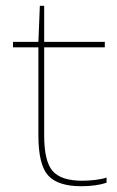

<svg xmlns="http://www.w3.org/2000/svg" viewBox="-20 -639 406 665"><path d="M349 -24V-6Q331 0 308.5 3Q286 6 262 6Q180 6 146.5 -31.5Q113 -69 113 -170V-475H25V-494H113L118 -619H133V-494H343V-475H133V-170Q133 -80 162.5 -46.5Q192 -13 265 -13Q287 -13 311 -16Q335 -19 349 -24Z"/></svg>

Font: Blinker Thin
Style: Regular
Weight: 100
Designer: Juergen Huber
Foundry: supertype
Version: Version 1.017;hotconv 1.0.117;makeotfexe 2.5.65602